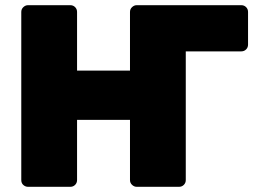

<svg xmlns="http://www.w3.org/2000/svg" viewBox="-20 -720 992 740"><path d="M910 -700Q921 -700 928.5 -692.5Q936 -685 936 -674V-548Q936 -537 928.5 -529.5Q921 -522 910 -522H696V-26Q696 -15 688.5 -7.5Q681 0 670 0H507Q497 0 489 -7.5Q481 -15 481 -26V-258H277V-26Q277 -15 269.5 -7.5Q262 0 251 0H88Q78 0 70 -7Q62 -14 62 -26V-674Q62 -685 70 -692.5Q78 -700 88 -700H251Q262 -700 269.5 -692.5Q277 -685 277 -674V-448H481V-674Q481 -685 489 -692.5Q497 -700 507 -700Z"/></svg>

Font: Rubik Light ExtraBold
Style: Regular
Weight: 800
Version: Version 2.104